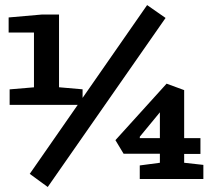

<svg xmlns="http://www.w3.org/2000/svg" viewBox="-20 -715 848 767"><path d="M18.5 -296.1V-358L115.7 -366.2V-585.1H14.5V-645.3L146.9 -656.9H215.8V-366.4L309.9 -358.2V-296.1ZM170.7 32 98.8 -20.4 567.7 -694.7 641.4 -643.3ZM538.3 0V-54.1L618.7 -64.8V-100.9H473.7L441.1 -155.1L645.5 -380.8L715.7 -355V-163.3H780.7V-100.1H715.7V-64.8L792.4 -56.3V0ZM538.3 -163.3H618.7V-266.3L538.7 -169.2Z"/></svg>

Font: Faustina Light
Style: Regular
Weight: 300
Designer: Alfonso Garcia
Foundry: http://www.omnibus-type.com
Version: Version 1.200